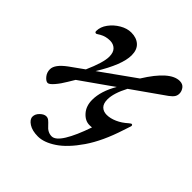

<svg xmlns="http://www.w3.org/2000/svg" viewBox="-178 -541 880 880"><g transform="rotate(45 262.5 -101.0)"><path d="M525 -379Q525 -367 519 -357.5Q513 -348 497 -336L341 -226Q310 -167 310 -127Q310 -100 323 -87Q336 -74 358 -74Q381 -74 407 -85.5Q433 -97 456 -118Q466 -126 468 -126Q472 -126 473.5 -123Q475 -120 474 -116L462 -80Q429 23 383 90Q337 157 290.5 188Q244 219 205 219Q168 219 145.5 204.5Q123 190 123 172Q123 155 138 140.5Q153 126 167 126Q177 126 185 132.5Q193 139 203 150Q223 174 249 174Q273 174 299 132Q325 90 351 14Q346 15 335 15Q307 15 284.5 -10.5Q262 -36 262 -76Q262 -132 300 -197L144 -87Q141 -83 125 -55.5Q109 -28 91 -7Q73 14 63 14Q52 14 39 -1.5Q26 -17 26 -38Q26 -69 76 -106L143 -154Q178 -233 178 -271Q178 -299 164 -312.5Q150 -326 128 -326Q101 -326 78 -313Q73 -310 67.5 -306.5Q62 -303 60 -303Q52 -303 52 -312Q52 -339 70.5 -364Q89 -389 116.5 -405Q144 -421 171 -421Q205 -421 225.5 -402.5Q246 -384 246 -348Q246 -287 180 -180L348 -300Q423 -421 485 -421Q505 -421 515 -407.5Q525 -394 525 -379Z"/></g></svg>

Font: EB Garamond Medium
Style: Italic
Weight: 500
Italic angle: -17.2°
Designer: Georg Duffner and Octavio Pardo
Foundry: Georg Duffner
Version: Version 1.000